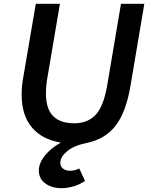

<svg xmlns="http://www.w3.org/2000/svg" viewBox="-20 -738 774 1003"><path d="M183 153Q183 113 216 73Q249 33 298 7Q200 -9 146.5 -72.5Q93 -136 93 -245Q93 -287 102 -337L167 -718H293L225 -317Q220 -287 220 -250Q220 -170 257 -132Q294 -94 368 -94Q438 -94 479.5 -138Q521 -182 540 -292L612 -718H734L662 -292Q639 -153 584 -81.5Q529 -10 428 10Q365 23 330 52.5Q295 82 295 112Q295 132 309.5 143Q324 154 346 154Q372 154 394 142L424 207Q399 225 366 235Q333 245 301 245Q251 245 217 220.5Q183 196 183 153Z"/></svg>

Font: Nebula Sans Semibold
Style: Regular
Weight: 600
Italic angle: -9°
Designer: Paul D. Hunt for Adobe (as Source Sans)
Foundry: Nebula Entertainment & Broadcasting LLC
Version: Version 1.010